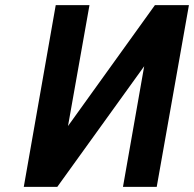

<svg xmlns="http://www.w3.org/2000/svg" viewBox="-20 -731 759 751"><path d="M586 -711 246 -238 330 -711H198L73 0H204L544 -472L461 0H593L719 -711Z"/></svg>

Font: Asimov
Style: NarIt
Weight: 500
Designer: Google
Version: Version 2.000980; 2014